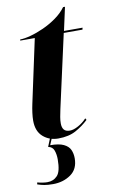

<svg xmlns="http://www.w3.org/2000/svg" viewBox="-98 -709 587 999"><g transform="rotate(-10 195.5 -210.0)"><path d="M167 10Q120 10 87 -19Q54 -48 54 -104Q54 -122 57 -145Q60 -168 65 -191L137 -526H60L61 -532Q83 -532 116.5 -541Q150 -550 186.5 -566.5Q223 -583 256 -606.5Q289 -630 310 -659H320L293 -536H391L389 -526H290L204 -139Q199 -115 196 -98.5Q193 -82 193 -65Q193 -43 202.5 -31.5Q212 -20 234 -20Q253 -20 278.5 -34Q304 -48 323 -69L328 -60Q299 -32 261 -11Q223 10 167 10ZM99 239Q71 239 52.5 235.5Q34 232 17 226L19 216Q33 220 47.5 222Q62 224 72 224Q104 224 124.5 202Q145 180 145 116Q145 90 137.5 69Q130 48 107 44L128 -8H138L119 37Q165 37 190 49Q215 61 224 81Q233 101 233 126Q233 183 193 211Q153 239 99 239Z"/></g></svg>

Font: Noto Serif Display ExtraCondensed ExtraBold
Style: Italic
Weight: 800
Width: 2
Italic angle: -12°
Designer: Monotype Design Team
Foundry: Monotype Imaging Inc.
Version: Version 2.009